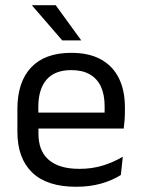

<svg xmlns="http://www.w3.org/2000/svg" viewBox="-20 -703 540 734"><path d="M271 11Q159.5 11 103 -43.5Q46.5 -98 46.5 -199.5V-286.5Q46.5 -389.5 99 -445.2Q151.5 -501 252.5 -501Q320.5 -501 366 -475.8Q411.5 -450.5 434.5 -404Q457.5 -357.5 457.5 -293V-275Q457.5 -259 456.2 -243Q455 -227 453 -211.5H378.5Q379.5 -235.5 379.8 -257Q380 -278.5 380 -296.5Q380 -341 365.8 -371.8Q351.5 -402.5 323.2 -418.8Q295 -435 252.5 -435Q189.5 -435 158 -398.5Q126.5 -362 126.5 -294V-247.5L127 -237.5V-191Q127 -160.5 136 -136Q145 -111.5 164.2 -93.8Q183.5 -76 213.2 -66.8Q243 -57.5 284 -57.5Q331.5 -57.5 372.5 -70Q413.5 -82.5 449.5 -104L442 -34Q409.5 -13.5 366.5 -1.2Q323.5 11 271 11ZM436 -211.5H89V-272.5H436ZM290 -549.5 193 -683H103V-681.5L218 -548.5H290Z"/></svg>

Font: Anek Malayalam
Style: Regular
Weight: 400
Version: Version 1.003